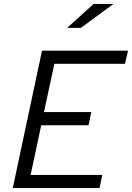

<svg xmlns="http://www.w3.org/2000/svg" viewBox="-20 -958 672 978"><path d="M45 0 194 -700H632L617 -633H257L204 -387H445L431 -320H190L136 -67H501L487 0ZM322 -816 457 -938H558L392 -816Z"/></svg>

Font: Red Hat Mono
Style: Italic
Weight: 400
Italic angle: -12°
Monospace: yes
Designer: Pentagram, MCKL
Foundry: MCKL
Version: Version 1.030